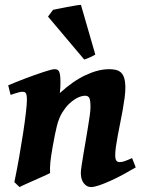

<svg xmlns="http://www.w3.org/2000/svg" viewBox="-20 -737 579 777"><path d="M529.3 -59.6Q507.3 -46.4 481.2 -32.2Q455.1 -18.1 429.9 -6.6Q404.8 4.9 383.1 12.5Q361.3 20 348.1 20Q331.1 20 319.1 4.6Q307.1 -10.7 307.1 -37.1Q307.1 -45.9 310.1 -65.9Q313 -85.9 317.4 -111.8Q321.8 -137.7 326.7 -166.5Q331.5 -195.3 335.9 -221.9Q340.3 -248.5 343.3 -270Q346.2 -291.5 346.2 -302.7Q346.2 -329.1 342 -339.4Q337.9 -349.6 323.7 -349.6Q317.4 -349.6 307.1 -346.7Q296.9 -343.8 284.7 -336.4Q272.5 -329.1 259 -316.2Q245.6 -303.2 232.9 -283.2Q218.3 -259.8 210.2 -227.1Q202.1 -194.3 193.8 -147Q189.9 -125 187.5 -109.1Q185.1 -93.3 183.8 -80.8Q182.6 -68.4 182.4 -57.9Q182.1 -47.4 182.6 -36.6Q178.2 -34.2 168.7 -29.8Q159.2 -25.4 146.7 -19.8Q134.3 -14.2 120.6 -8.1Q106.9 -2 94.5 3.4Q82 8.8 72.5 13.4Q63 18.1 59.1 20L38.1 0Q48.3 -48.8 57.4 -100.3Q66.4 -151.9 73.5 -198Q80.6 -244.1 84.7 -280Q88.9 -315.9 88.9 -333Q88.9 -344.2 87.6 -350.8Q86.4 -357.4 84 -360.6Q81.5 -363.8 78.1 -364.7Q74.7 -365.7 70.3 -365.7Q65.9 -365.7 58.1 -363.8Q50.3 -361.8 42.5 -359.4Q33.7 -356.4 22.9 -353L13.2 -391.6Q26.9 -397.5 44.7 -404.8Q62.5 -412.1 81.5 -419.2Q100.6 -426.3 119.6 -433.1Q138.7 -439.9 155 -445.3Q171.4 -450.7 183.3 -453.9Q195.3 -457 200.7 -457Q207.5 -457 212.2 -454.8Q216.8 -452.6 219.5 -446.8Q222.2 -440.9 223.4 -430.2Q224.6 -419.4 224.6 -401.9Q224.6 -391.6 224.1 -382.1Q223.6 -372.6 222.2 -360.4Q275.4 -409.2 326.7 -433.1Q377.9 -457 421.9 -457Q437 -457 449.2 -454.1Q461.4 -451.2 470 -443.1Q478.5 -435.1 482.9 -420.2Q487.3 -405.3 487.3 -381.8Q487.3 -364.7 484.4 -341.8Q481.4 -318.8 476.8 -293.2Q472.2 -267.6 466.8 -240.7Q461.4 -213.9 456.8 -189.5Q452.1 -165 449.2 -144.3Q446.3 -123.5 446.3 -109.9Q446.3 -93.3 450.7 -87.2Q455.1 -81.1 463.9 -81.1Q469.7 -81.1 474.6 -82Q479.5 -83 484.9 -85Q490.2 -86.9 497.3 -89.8Q504.4 -92.8 514.6 -97.2ZM365.7 -516.1Q356 -510.3 342.8 -504.4Q329.6 -498.5 320.8 -496.1L174.3 -669.9L194.8 -697.3Q200.7 -698.2 216.8 -701.7Q232.9 -705.1 251 -708.5Q269 -711.9 285.2 -714.6Q301.3 -717.3 307.6 -717.3Z"/></svg>

Font: Gentium Book Basic
Style: Bold Italic
Weight: 700
Italic angle: -8°
Designer: J. Victor Gaultney and Annie Olsen
Foundry: SIL International
Version: Version 1.102; 2013; Maintenance release